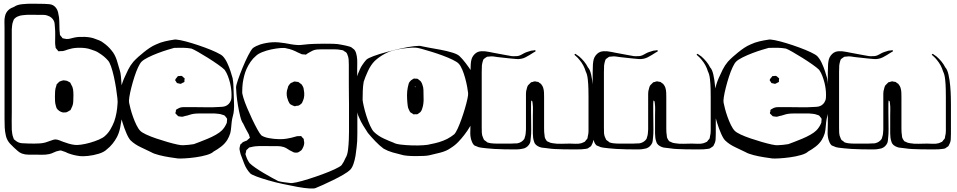

<svg xmlns="http://www.w3.org/2000/svg" viewBox="-20 -792 5277 1059"><path d="M653 -245Q654 -223 654 -194.5Q654 -166 652 -141Q649 -119 643 -89Q637 -59 625 -36Q615 -17 600.5 1Q586 19 569 32Q554 47 524.5 56Q495 65 465.5 68Q436 71 421 69Q404 67 387.5 63Q371 59 355 53Q340 45 325 41Q323 40 320 39Q317 38 315 38Q312 38 309 38.5Q306 39 303 40Q290 42 277.5 48.5Q265 55 251 58Q232 62 211.5 61.5Q191 61 171 61Q155 61 136.5 61Q118 61 101 55Q88 50 77.5 40.5Q67 31 56 21Q51 16 45.5 10.5Q40 5 35 0Q18 -19 12.5 -43Q7 -67 6 -89Q5 -112 5 -138Q5 -164 5 -186V-639Q5 -654 4.5 -670Q4 -686 7 -700Q9 -711 14 -720.5Q19 -730 27 -737Q33 -743 42 -747.5Q51 -752 59 -755Q74 -766 103 -769Q132 -772 161 -771.5Q190 -771 205 -771Q227 -771 251.5 -769Q276 -767 290 -747Q295 -740 298 -731.5Q301 -723 302 -715Q307 -696 307 -675Q307 -654 308 -634Q308 -628 308.5 -622Q309 -616 310 -610Q310 -608 310 -604.5Q310 -601 311 -599L318 -590Q320 -589 321.5 -586Q323 -583 325 -581Q327 -580 330 -580Q333 -580 335 -579Q343 -577 346 -577Q357 -576 368.5 -579.5Q380 -583 391 -585Q414 -590 448 -588.5Q482 -587 504 -578Q516 -574 528 -569Q540 -564 550 -556Q576 -538 595 -514Q614 -492 624.5 -459Q635 -426 641 -403Q645 -392 647 -370.5Q649 -349 650.5 -324Q652 -299 652.5 -277.5Q653 -256 653 -245ZM628 -217Q630 -226 627.5 -250.5Q625 -275 620 -306.5Q615 -338 608 -369.5Q601 -401 592.5 -425.5Q584 -450 575 -459Q555 -482 527 -499Q516 -507 503.5 -511.5Q491 -516 479 -520Q457 -528 423 -528.5Q389 -529 366 -522Q353 -519 340.5 -514Q328 -509 315 -510Q312 -510 307.5 -509.5Q303 -509 301 -510Q300 -511 298 -514.5Q296 -518 294 -519Q291 -522 287 -528Q286 -530 286 -536Q285 -541 284.5 -546.5Q284 -552 284 -557Q284 -578 284.5 -599Q285 -620 283 -640Q282 -649 281.5 -659Q281 -669 277 -677Q267 -698 242 -706Q232 -710 219 -710Q206 -710 195 -710Q173 -710 150 -710.5Q127 -711 104 -708Q91 -707 77.5 -701Q64 -695 56 -684Q55 -682 54 -678.5Q53 -675 52 -673Q48 -663 47 -652.5Q46 -642 45 -631V-175Q45 -153 44.5 -126Q44 -99 45 -76Q46 -66 47.5 -55Q49 -44 53 -34Q54 -32 55 -28.5Q56 -25 57 -23Q59 -22 61.5 -20.5Q64 -19 65 -17Q82 -3 102 -2Q119 -1 135.5 -0.5Q152 0 168 0Q184 0 199.5 -1Q215 -2 230 -6Q241 -9 252 -13.5Q263 -18 274 -21Q276 -21 279 -22Q282 -23 284 -23Q295 -23 306.5 -18.5Q318 -14 328 -10Q344 -4 359.5 0.5Q375 5 391 7Q402 9 425.5 6Q449 3 475.5 -4.5Q502 -12 525.5 -22Q549 -32 560 -43Q577 -58 589 -78.5Q601 -99 610 -122Q618 -145 622.5 -170Q627 -195 628 -217ZM385 -267Q385 -250 384 -231Q383 -212 374 -196Q373 -194 371.5 -190Q370 -186 368 -184Q366 -183 362.5 -181.5Q359 -180 357 -178Q355 -177 352.5 -175.5Q350 -174 347 -173Q345 -172 342 -172Q339 -172 337 -172Q334 -172 331 -171.5Q328 -171 326 -172Q316 -174 306.5 -180.5Q297 -187 292 -196Q291 -198 290 -202Q289 -206 288 -209Q284 -222 283.5 -235Q283 -248 283 -261Q283 -275 284 -289.5Q285 -304 290 -317Q291 -319 291.5 -322.5Q292 -326 293 -328L299 -333Q301 -335 303.5 -338Q306 -341 308 -342Q312 -344 318.5 -346Q325 -348 329 -349L339 -348Q341 -347 344.5 -347Q348 -347 350 -346Q352 -345 354.5 -343.5Q357 -342 359 -341Q361 -340 364 -338.5Q367 -337 368 -335Q371 -330 373 -325Q381 -313 383 -298.5Q385 -284 385 -267Z M1250 -57Q1247 -48 1243 -38.5Q1239 -29 1234 -21Q1221 0 1200.5 16Q1180 32 1158 44Q1147 55 1119.5 63Q1092 71 1059.5 75.5Q1027 80 999.5 81.5Q972 83 961 82Q946 80 916.5 75.5Q887 71 857.5 63.5Q828 56 813 47Q791 36 757.5 20.5Q724 5 701 -17Q690 -28 678 -55.5Q666 -83 656 -115.5Q646 -148 639.5 -175.5Q633 -203 633 -214Q634 -234 636 -254Q638 -274 643 -293Q647 -310 652.5 -327.5Q658 -345 665 -361Q675 -384 687 -408Q699 -432 716 -452Q729 -466 743 -478.5Q757 -491 772 -503Q788 -516 805 -527.5Q822 -539 841 -547Q864 -558 890 -564Q916 -570 938 -573Q947 -576 974.5 -570.5Q1002 -565 1038 -554Q1074 -543 1109.5 -530Q1145 -517 1172.5 -504Q1200 -491 1209 -482Q1223 -467 1233.5 -444.5Q1244 -422 1251.5 -399Q1259 -376 1263 -361Q1267 -340 1267.5 -318.5Q1268 -297 1269 -275Q1269 -253 1270.5 -230Q1272 -207 1270 -184Q1269 -168 1264.5 -152.5Q1260 -137 1258 -120Q1256 -105 1255 -89.5Q1254 -74 1250 -57ZM941 -528Q930 -525 905 -517.5Q880 -510 851 -499Q822 -488 797 -475.5Q772 -463 761 -452Q752 -443 741.5 -420.5Q731 -398 721.5 -368.5Q712 -339 704.5 -309.5Q697 -280 693.5 -257.5Q690 -235 692 -226Q694 -215 699.5 -193.5Q705 -172 713.5 -148Q722 -124 732.5 -102.5Q743 -81 754 -70Q763 -61 786.5 -50Q810 -39 841 -28.5Q872 -18 903 -9Q934 0 957.5 5Q981 10 990 9Q1019 8 1049 3Q1060 -1 1081 -9Q1102 -17 1126 -27Q1150 -37 1171 -49Q1192 -61 1203 -72Q1218 -87 1227 -106Q1228 -108 1229 -110.5Q1230 -113 1231 -115Q1232 -118 1231.5 -121Q1231 -124 1232 -127Q1232 -129 1232.5 -132.5Q1233 -136 1232 -138Q1231 -140 1229 -142.5Q1227 -145 1225 -147Q1224 -149 1222 -151.5Q1220 -154 1218 -155Q1215 -157 1207 -159Q1197 -163 1186.5 -164Q1176 -165 1165 -166H1101Q1088 -166 1074.5 -166Q1061 -166 1047 -164Q1035 -162 1023.5 -158Q1012 -154 1000 -152Q996 -151 992 -149.5Q988 -148 984 -148Q980 -148 976 -149Q972 -150 968 -150Q967 -151 965.5 -150.5Q964 -150 963 -151Q961 -153 958.5 -155.5Q956 -158 954 -160Q953 -161 951 -163Q949 -165 948 -166Q947 -168 948 -172Q949 -176 950 -177Q950 -179 950 -182Q950 -185 951 -186Q952 -188 955.5 -189.5Q959 -191 960 -192Q974 -201 991 -201Q1008 -201 1024 -201Q1035 -201 1057.5 -201Q1080 -201 1106.5 -200.5Q1133 -200 1155.5 -200.5Q1178 -201 1189 -202Q1197 -202 1206.5 -203Q1216 -204 1224 -207Q1244 -215 1253 -237Q1256 -244 1256.5 -253Q1257 -262 1257 -269Q1257 -300 1249 -334Q1244 -354 1237 -372.5Q1230 -391 1219 -407Q1208 -418 1182.5 -436Q1157 -454 1127.5 -472.5Q1098 -491 1072.5 -505.5Q1047 -520 1036 -524Q1014 -528 990 -528.5Q966 -529 941 -528ZM949 -357 958 -368Q959 -369 959.5 -370Q960 -371 961 -372Q963 -373 967 -372.5Q971 -372 973 -373Q975 -373 978 -373.5Q981 -374 982 -373Q985 -372 988 -369Q991 -366 993 -364Q997 -362 998 -360Q999 -359 998 -355Q997 -351 997 -349Q997 -348 997.5 -345Q998 -342 997 -340Q996 -339 992.5 -337.5Q989 -336 987 -335Q985 -334 982 -332Q979 -330 977 -330Q976 -329 973.5 -330Q971 -331 969 -331Q967 -332 962.5 -332.5Q958 -333 956 -334Q954 -336 952.5 -339.5Q951 -343 949 -345Q948 -347 947 -348Q946 -349 946 -350Q946 -351 949 -357Z M1950 -408 1951 -149Q1951 -134 1951 -107.5Q1951 -81 1951 -54Q1951 -27 1950 -12Q1949 -1 1947 20.5Q1945 42 1941 66.5Q1937 91 1929.5 112.5Q1922 134 1911 145Q1900 156 1873.5 171.5Q1847 187 1816 202Q1785 217 1758.5 229Q1732 241 1721 245Q1714 249 1687 247.5Q1660 246 1621.5 239Q1583 232 1541 223Q1499 214 1461 203Q1423 192 1396 182Q1369 172 1361 165Q1339 142 1327 111Q1315 80 1307 58Q1305 50 1303 41.5Q1301 33 1301 26Q1301 24 1302 21Q1303 18 1303 16Q1304 14 1304.5 10.5Q1305 7 1306 5Q1307 2 1312 0Q1314 -2 1316.5 -5Q1319 -8 1322 -9Q1327 -12 1332.5 -13.5Q1338 -15 1342 -17L1348 -23Q1350 -25 1353.5 -27.5Q1357 -30 1358 -32Q1359 -33 1357.5 -35.5Q1356 -38 1356 -39Q1355 -44 1353.5 -48.5Q1352 -53 1349 -57Q1342 -70 1334.5 -83.5Q1327 -97 1321 -111Q1312 -122 1305 -150Q1298 -178 1292.5 -210.5Q1287 -243 1284.5 -271Q1282 -299 1282 -310Q1282 -321 1292.5 -351.5Q1303 -382 1318 -418.5Q1333 -455 1348.5 -485.5Q1364 -516 1375 -527Q1392 -539 1416 -547Q1449 -557 1484 -559Q1516 -560 1551 -554Q1568 -551 1584.5 -548Q1601 -545 1618 -544Q1628 -543 1638.5 -544Q1649 -545 1659 -546Q1682 -549 1714 -550Q1746 -551 1768 -551Q1791 -551 1817 -550.5Q1843 -550 1865 -545Q1875 -543 1885 -541Q1895 -539 1905 -536Q1908 -535 1911.5 -534Q1915 -533 1918 -531L1927 -524Q1929 -522 1932 -520Q1935 -518 1936 -516Q1941 -509 1944 -499.5Q1947 -490 1948 -482Q1951 -464 1950.5 -445.5Q1950 -427 1950 -408ZM1905 -66V-219Q1905 -230 1904.5 -260.5Q1904 -291 1904 -327Q1904 -363 1904 -393.5Q1904 -424 1904 -435Q1904 -449 1903 -463.5Q1902 -478 1896 -491Q1895 -493 1894 -496Q1893 -499 1891 -500Q1890 -503 1886.5 -505Q1883 -507 1881 -508Q1878 -511 1874 -513Q1872 -515 1869 -515Q1866 -515 1864 -516Q1854 -518 1844 -519Q1834 -520 1824 -520H1755Q1743 -520 1729.5 -519Q1716 -518 1705 -513Q1698 -510 1691 -505.5Q1684 -501 1676 -497Q1672 -493 1667 -491Q1664 -490 1658 -492Q1655 -492 1651.5 -492Q1648 -492 1644 -493Q1640 -495 1634.5 -497.5Q1629 -500 1624 -502Q1609 -510 1593.5 -516Q1578 -522 1561 -525Q1550 -529 1526.5 -527Q1503 -525 1476.5 -519.5Q1450 -514 1426.5 -504.5Q1403 -495 1392 -484Q1375 -470 1362 -451Q1349 -432 1340 -412Q1332 -394 1327 -374.5Q1322 -355 1319 -335Q1316 -311 1316 -286Q1315 -277 1322.5 -252.5Q1330 -228 1343 -197Q1356 -166 1371 -134.5Q1386 -103 1399.5 -78.5Q1413 -54 1422 -45Q1437 -35 1464 -30Q1491 -25 1518 -24.5Q1545 -24 1560 -27Q1586 -31 1612 -39Q1617 -41 1622 -41Q1627 -41 1632 -41Q1634 -41 1637 -41.5Q1640 -42 1641 -41Q1644 -40 1646 -35Q1648 -33 1651 -30.5Q1654 -28 1655 -25Q1656 -24 1656 -21.5Q1656 -19 1656 -17Q1657 -13 1657.5 -9.5Q1658 -6 1658 -3Q1657 13 1648 28Q1647 30 1645.5 32.5Q1644 35 1642 37Q1641 38 1639 39Q1637 40 1635 42Q1633 43 1629.5 45.5Q1626 48 1623 49Q1613 51 1602 49Q1599 48 1595.5 46Q1592 44 1590 43Q1578 38 1567.5 30.5Q1557 23 1545 19Q1529 14 1511 14Q1493 14 1476 14Q1454 14 1432 13.5Q1410 13 1388 15Q1381 16 1375 17Q1369 18 1362 20Q1358 20 1354 22Q1352 23 1350 25.5Q1348 28 1346 30Q1345 31 1342.5 32.5Q1340 34 1339 36Q1337 42 1337 47Q1336 49 1335 52Q1334 55 1334 58Q1334 60 1335 63Q1336 66 1337 68Q1343 89 1357 108Q1368 119 1389 133.5Q1410 148 1434.5 162.5Q1459 177 1481 189Q1503 201 1515 207Q1531 211 1546.5 213Q1562 215 1578 217Q1587 220 1616 213.5Q1645 207 1683 195Q1721 183 1759 169Q1797 155 1826 141.5Q1855 128 1864 119Q1877 101 1886 79Q1896 64 1899.5 35Q1903 6 1904 -22.5Q1905 -51 1905 -66ZM1654 -307Q1656 -299 1656 -294Q1659 -281 1658 -265Q1657 -249 1651 -236L1645 -223Q1636 -214 1628 -210Q1620 -208 1613 -208Q1609 -206 1605 -206Q1604 -206 1602.5 -207Q1601 -208 1600 -208Q1596 -210 1591.5 -211.5Q1587 -213 1583 -216Q1579 -218 1576 -223.5Q1573 -229 1570 -235Q1569 -240 1567 -244.5Q1565 -249 1564 -253Q1557 -281 1567 -306Q1568 -309 1568.5 -312Q1569 -315 1570 -317Q1572 -320 1576 -325.5Q1580 -331 1583 -333Q1587 -336 1594 -338Q1596 -339 1598.5 -340.5Q1601 -342 1602 -342Q1605 -343 1609 -342Q1613 -341 1616 -341Q1618 -340 1620.5 -340.5Q1623 -341 1625 -340Q1627 -339 1629 -337.5Q1631 -336 1632 -335Q1634 -333 1637.5 -331Q1641 -329 1643 -327Q1650 -318 1654 -307Z M2614 -262Q2615 -240 2611.5 -205Q2608 -170 2599 -145Q2589 -123 2574 -97Q2559 -71 2541 -48Q2525 -27 2506.5 -8Q2488 11 2465 25Q2443 41 2408 50Q2373 59 2350 64Q2339 67 2317.5 68Q2296 69 2271.5 69Q2247 69 2225.5 67Q2204 65 2193 61Q2171 56 2145 48.5Q2119 41 2096 28Q2074 12 2050.5 -12.5Q2027 -37 2009 -59Q1996 -79 1983 -100Q1970 -121 1961 -143Q1953 -158 1948.5 -182Q1944 -206 1942 -229.5Q1940 -253 1940 -268Q1940 -283 1941 -305Q1942 -327 1945.5 -349Q1949 -371 1955 -386Q1960 -398 1965.5 -410.5Q1971 -423 1978 -433Q1983 -441 1988.5 -448Q1994 -455 2000 -462Q2009 -471 2040 -482.5Q2071 -494 2112 -505Q2153 -516 2194 -525Q2235 -534 2266 -537.5Q2297 -541 2306 -537Q2317 -534 2346.5 -529Q2376 -524 2410.5 -517.5Q2445 -511 2474.5 -502Q2504 -493 2515 -482Q2530 -468 2548 -444.5Q2566 -421 2581 -397.5Q2596 -374 2603 -359Q2610 -337 2612 -311Q2614 -285 2614 -262ZM2485 -51Q2494 -60 2504.5 -83Q2515 -106 2525.5 -135.5Q2536 -165 2544.5 -194Q2553 -223 2558 -246Q2563 -269 2562 -278Q2561 -289 2557 -311.5Q2553 -334 2546 -360Q2539 -386 2529.5 -408.5Q2520 -431 2509 -442Q2500 -451 2476.5 -462.5Q2453 -474 2422 -485.5Q2391 -497 2360 -506.5Q2329 -516 2305.5 -522.5Q2282 -529 2273 -529Q2257 -530 2240.5 -528.5Q2224 -527 2207 -525Q2185 -522 2156 -515.5Q2127 -509 2102 -495Q2087 -487 2073.5 -477.5Q2060 -468 2047 -456Q2025 -434 2009 -399Q1993 -364 1986 -341Q1982 -319 1981 -291.5Q1980 -264 1980 -241Q1981 -230 1986.5 -205.5Q1992 -181 2001 -152.5Q2010 -124 2021 -99.5Q2032 -75 2043 -64Q2066 -42 2097.5 -27.5Q2129 -13 2151 -5Q2162 2 2190.5 5.5Q2219 9 2253 10Q2287 11 2315.5 9Q2344 7 2355 3Q2378 -1 2401.5 -8Q2425 -15 2447 -26Q2469 -38 2485 -51ZM2310 -324Q2315 -311 2315.5 -297Q2316 -283 2316 -269Q2317 -254 2316.5 -238.5Q2316 -223 2313 -208Q2311 -200 2308 -190.5Q2305 -181 2299 -174Q2296 -171 2290.5 -167.5Q2285 -164 2282 -162Q2280 -161 2276.5 -161.5Q2273 -162 2270 -162Q2269 -162 2266 -161.5Q2263 -161 2261 -161Q2260 -162 2258 -163.5Q2256 -165 2254 -166L2244 -172Q2241 -175 2238.5 -180.5Q2236 -186 2234 -190Q2230 -198 2229 -207.5Q2228 -217 2227 -225Q2225 -246 2225 -267.5Q2225 -289 2229 -309Q2231 -320 2234 -330Q2237 -340 2247 -349Q2251 -351 2255.5 -354.5Q2260 -358 2264 -359L2272 -358Q2275 -358 2278.5 -358Q2282 -358 2284 -357Q2286 -356 2287.5 -354.5Q2289 -353 2290 -352Q2293 -350 2296 -347.5Q2299 -345 2301 -343Q2304 -339 2306.5 -333.5Q2309 -328 2310 -324ZM2273 -311Q2275 -311 2275 -310Q2275 -311 2272 -313.5Q2269 -316 2269 -316Q2266 -316 2269 -313Q2271 -313 2273 -311Z M3254 -214V-54Q3254 -38 3253 -23Q3252 -8 3244 6Q3243 8 3242 10.5Q3241 13 3239 15Q3238 16 3235 17.5Q3232 19 3230 21L3221 27Q3219 28 3216 28Q3213 28 3211 29Q3199 31 3187 31.5Q3175 32 3163 32Q3152 32 3131 32Q3110 32 3086 31.5Q3062 31 3041 30Q3020 29 3009 27Q2999 25 2988.5 24.5Q2978 24 2967 22Q2957 20 2946 14Q2935 8 2929 -2Q2928 -4 2927.5 -6Q2927 -8 2926 -10Q2922 -21 2920.5 -32.5Q2919 -44 2919 -56V-157Q2919 -172 2919.5 -188Q2920 -204 2918 -219Q2917 -222 2917 -228Q2917 -234 2914 -235Q2911 -238 2910 -237Q2910 -237 2910 -235Q2910 -231 2909.5 -228Q2909 -225 2909 -221V-173Q2909 -158 2909.5 -131Q2910 -104 2910 -77Q2910 -50 2908 -35Q2907 -28 2906.5 -19.5Q2906 -11 2903 -3Q2893 18 2872 26Q2869 27 2865.5 27.5Q2862 28 2858 29Q2845 32 2830.5 32Q2816 32 2802 32Q2787 32 2760 31.5Q2733 31 2706 29.5Q2679 28 2664 26Q2649 24 2634 22.5Q2619 21 2606 14Q2599 12 2595 9Q2589 3 2585 -5.5Q2581 -14 2579 -21Q2573 -42 2574 -65Q2575 -88 2575 -109V-357Q2575 -374 2575 -391.5Q2575 -409 2576 -426Q2576 -438 2578 -452Q2580 -466 2585 -476Q2597 -498 2617 -506Q2626 -509 2636 -509.5Q2646 -510 2656 -509Q2667 -508 2678.5 -505.5Q2690 -503 2701 -501L2771 -488Q2781 -487 2791 -484.5Q2801 -482 2811 -482Q2821 -482 2830.5 -482.5Q2840 -483 2849 -487Q2854 -489 2859 -492Q2864 -495 2868 -497Q2877 -502 2886 -505Q2895 -508 2905 -511Q2910 -513 2914.5 -513Q2919 -513 2924 -514Q2925 -514 2928 -515Q2931 -516 2932 -515Q2933 -515 2933.5 -512Q2934 -509 2934 -509Q2933 -508 2929.5 -506Q2926 -504 2924 -503L2900 -488Q2890 -482 2878.5 -476Q2867 -470 2855 -468Q2842 -465 2828 -466.5Q2814 -468 2800 -469Q2781 -471 2762.5 -473Q2744 -475 2726 -477Q2714 -479 2702 -480.5Q2690 -482 2678 -480Q2675 -479 2671.5 -479.5Q2668 -480 2665 -478Q2663 -477 2660.5 -475.5Q2658 -474 2656 -472Q2654 -471 2651.5 -469Q2649 -467 2647 -465Q2646 -464 2645.5 -462Q2645 -460 2644 -458Q2642 -451 2640.5 -445.5Q2639 -440 2638 -432Q2637 -414 2637 -395Q2637 -376 2637 -358V-91Q2637 -76 2637.5 -60.5Q2638 -45 2645 -31Q2646 -29 2647 -26.5Q2648 -24 2649 -22Q2651 -19 2654.5 -17Q2658 -15 2660 -13Q2662 -12 2664 -10Q2666 -8 2667 -7Q2671 -5 2677 -4Q2683 -3 2687 -2Q2695 -1 2703.5 -0.5Q2712 0 2719 0H2775Q2786 0 2798 0Q2810 0 2821 -1Q2825 -1 2828.5 -1Q2832 -1 2836 -2Q2859 -7 2872 -26L2875 -36Q2879 -47 2879.5 -57.5Q2880 -68 2881 -78V-248Q2881 -261 2881 -275Q2881 -289 2885 -301Q2886 -306 2888 -312Q2890 -318 2893 -322Q2897 -327 2902 -331Q2904 -333 2905.5 -334.5Q2907 -336 2908 -337Q2910 -339 2913 -339Q2916 -339 2918 -340Q2920 -341 2923 -342Q2926 -343 2928 -343Q2932 -344 2936 -342Q2939 -341 2942.5 -341Q2946 -341 2949 -340Q2951 -339 2952.5 -337.5Q2954 -336 2955 -335Q2958 -333 2961.5 -331Q2965 -329 2966 -326Q2969 -323 2972 -317.5Q2975 -312 2976 -308Q2980 -295 2980.5 -281.5Q2981 -268 2981 -255V-85Q2981 -74 2981.5 -63.5Q2982 -53 2984 -42Q2984 -37 2986 -31Q2988 -27 2991 -21.5Q2994 -16 2997 -13L3004 -10Q3016 -3 3029 -2Q3052 2 3076 1Q3100 0 3122 0Q3137 0 3154 1Q3171 2 3186 -2Q3190 -4 3196 -6Q3202 -8 3205 -10Q3207 -12 3209 -14.5Q3211 -17 3212 -19Q3214 -21 3216 -23Q3218 -25 3219 -27Q3221 -30 3221 -33.5Q3221 -37 3222 -40Q3226 -54 3226 -69Q3226 -84 3226 -98V-256Q3226 -271 3225.5 -299Q3225 -327 3222 -354.5Q3219 -382 3211 -397Q3200 -434 3176 -462Q3172 -467 3167 -472.5Q3162 -478 3157 -482L3148 -490Q3148 -491 3150.5 -493Q3153 -495 3153 -495Q3155 -495 3156 -494Q3157 -493 3158 -492Q3162 -489 3166 -486.5Q3170 -484 3174 -481Q3189 -468 3201.5 -453Q3214 -438 3223 -420Q3234 -409 3240.5 -380.5Q3247 -352 3250 -318Q3253 -284 3253.5 -255Q3254 -226 3254 -214Z M3928 -214V-54Q3928 -38 3927 -23Q3926 -8 3918 6Q3917 8 3916 10.5Q3915 13 3913 15Q3912 16 3909 17.5Q3906 19 3904 21L3895 27Q3893 28 3890 28Q3887 28 3885 29Q3873 31 3861 31.5Q3849 32 3837 32Q3826 32 3805 32Q3784 32 3760 31.5Q3736 31 3715 30Q3694 29 3683 27Q3673 25 3662.5 24.5Q3652 24 3641 22Q3631 20 3620 14Q3609 8 3603 -2Q3602 -4 3601.5 -6Q3601 -8 3600 -10Q3596 -21 3594.5 -32.5Q3593 -44 3593 -56V-157Q3593 -172 3593.5 -188Q3594 -204 3592 -219Q3591 -222 3591 -228Q3591 -234 3588 -235Q3585 -238 3584 -237Q3584 -237 3584 -235Q3584 -231 3583.5 -228Q3583 -225 3583 -221V-173Q3583 -158 3583.5 -131Q3584 -104 3584 -77Q3584 -50 3582 -35Q3581 -28 3580.5 -19.5Q3580 -11 3577 -3Q3567 18 3546 26Q3543 27 3539.5 27.5Q3536 28 3532 29Q3519 32 3504.5 32Q3490 32 3476 32Q3461 32 3434 31.5Q3407 31 3380 29.5Q3353 28 3338 26Q3323 24 3308 22.5Q3293 21 3280 14Q3273 12 3269 9Q3263 3 3259 -5.5Q3255 -14 3253 -21Q3247 -42 3248 -65Q3249 -88 3249 -109V-357Q3249 -374 3249 -391.5Q3249 -409 3250 -426Q3250 -438 3252 -452Q3254 -466 3259 -476Q3271 -498 3291 -506Q3300 -509 3310 -509.5Q3320 -510 3330 -509Q3341 -508 3352.5 -505.5Q3364 -503 3375 -501L3445 -488Q3455 -487 3465 -484.5Q3475 -482 3485 -482Q3495 -482 3504.5 -482.5Q3514 -483 3523 -487Q3528 -489 3533 -492Q3538 -495 3542 -497Q3551 -502 3560 -505Q3569 -508 3579 -511Q3584 -513 3588.5 -513Q3593 -513 3598 -514Q3599 -514 3602 -515Q3605 -516 3606 -515Q3607 -515 3607.5 -512Q3608 -509 3608 -509Q3607 -508 3603.5 -506Q3600 -504 3598 -503L3574 -488Q3564 -482 3552.5 -476Q3541 -470 3529 -468Q3516 -465 3502 -466.5Q3488 -468 3474 -469Q3455 -471 3436.5 -473Q3418 -475 3400 -477Q3388 -479 3376 -480.5Q3364 -482 3352 -480Q3349 -479 3345.5 -479.5Q3342 -480 3339 -478Q3337 -477 3334.5 -475.5Q3332 -474 3330 -472Q3328 -471 3325.5 -469Q3323 -467 3321 -465Q3320 -464 3319.5 -462Q3319 -460 3318 -458Q3316 -451 3314.5 -445.5Q3313 -440 3312 -432Q3311 -414 3311 -395Q3311 -376 3311 -358V-91Q3311 -76 3311.5 -60.5Q3312 -45 3319 -31Q3320 -29 3321 -26.5Q3322 -24 3323 -22Q3325 -19 3328.5 -17Q3332 -15 3334 -13Q3336 -12 3338 -10Q3340 -8 3341 -7Q3345 -5 3351 -4Q3357 -3 3361 -2Q3369 -1 3377.5 -0.5Q3386 0 3393 0H3449Q3460 0 3472 0Q3484 0 3495 -1Q3499 -1 3502.5 -1Q3506 -1 3510 -2Q3533 -7 3546 -26L3549 -36Q3553 -47 3553.5 -57.5Q3554 -68 3555 -78V-248Q3555 -261 3555 -275Q3555 -289 3559 -301Q3560 -306 3562 -312Q3564 -318 3567 -322Q3571 -327 3576 -331Q3578 -333 3579.5 -334.5Q3581 -336 3582 -337Q3584 -339 3587 -339Q3590 -339 3592 -340Q3594 -341 3597 -342Q3600 -343 3602 -343Q3606 -344 3610 -342Q3613 -341 3616.5 -341Q3620 -341 3623 -340Q3625 -339 3626.5 -337.5Q3628 -336 3629 -335Q3632 -333 3635.5 -331Q3639 -329 3640 -326Q3643 -323 3646 -317.5Q3649 -312 3650 -308Q3654 -295 3654.5 -281.5Q3655 -268 3655 -255V-85Q3655 -74 3655.5 -63.5Q3656 -53 3658 -42Q3658 -37 3660 -31Q3662 -27 3665 -21.5Q3668 -16 3671 -13L3678 -10Q3690 -3 3703 -2Q3726 2 3750 1Q3774 0 3796 0Q3811 0 3828 1Q3845 2 3860 -2Q3864 -4 3870 -6Q3876 -8 3879 -10Q3881 -12 3883 -14.5Q3885 -17 3886 -19Q3888 -21 3890 -23Q3892 -25 3893 -27Q3895 -30 3895 -33.5Q3895 -37 3896 -40Q3900 -54 3900 -69Q3900 -84 3900 -98V-256Q3900 -271 3899.5 -299Q3899 -327 3896 -354.5Q3893 -382 3885 -397Q3874 -434 3850 -462Q3846 -467 3841 -472.5Q3836 -478 3831 -482L3822 -490Q3822 -491 3824.5 -493Q3827 -495 3827 -495Q3829 -495 3830 -494Q3831 -493 3832 -492Q3836 -489 3840 -486.5Q3844 -484 3848 -481Q3863 -468 3875.5 -453Q3888 -438 3897 -420Q3908 -409 3914.5 -380.5Q3921 -352 3924 -318Q3927 -284 3927.5 -255Q3928 -226 3928 -214Z M4529 -57Q4526 -48 4522 -38.5Q4518 -29 4513 -21Q4500 0 4479.5 16Q4459 32 4437 44Q4426 55 4398.5 63Q4371 71 4338.5 75.5Q4306 80 4278.5 81.5Q4251 83 4240 82Q4225 80 4195.5 75.5Q4166 71 4136.5 63.5Q4107 56 4092 47Q4070 36 4036.5 20.5Q4003 5 3980 -17Q3969 -28 3957 -55.5Q3945 -83 3935 -115.5Q3925 -148 3918.5 -175.5Q3912 -203 3912 -214Q3913 -234 3915 -254Q3917 -274 3922 -293Q3926 -310 3931.5 -327.5Q3937 -345 3944 -361Q3954 -384 3966 -408Q3978 -432 3995 -452Q4008 -466 4022 -478.5Q4036 -491 4051 -503Q4067 -516 4084 -527.5Q4101 -539 4120 -547Q4143 -558 4169 -564Q4195 -570 4217 -573Q4226 -576 4253.5 -570.5Q4281 -565 4317 -554Q4353 -543 4388.5 -530Q4424 -517 4451.5 -504Q4479 -491 4488 -482Q4502 -467 4512.5 -444.5Q4523 -422 4530.5 -399Q4538 -376 4542 -361Q4546 -340 4546.5 -318.5Q4547 -297 4548 -275Q4548 -253 4549.5 -230Q4551 -207 4549 -184Q4548 -168 4543.5 -152.5Q4539 -137 4537 -120Q4535 -105 4534 -89.5Q4533 -74 4529 -57ZM4220 -528Q4209 -525 4184 -517.5Q4159 -510 4130 -499Q4101 -488 4076 -475.5Q4051 -463 4040 -452Q4031 -443 4020.5 -420.5Q4010 -398 4000.5 -368.5Q3991 -339 3983.5 -309.5Q3976 -280 3972.5 -257.5Q3969 -235 3971 -226Q3973 -215 3978.5 -193.5Q3984 -172 3992.5 -148Q4001 -124 4011.5 -102.5Q4022 -81 4033 -70Q4042 -61 4065.5 -50Q4089 -39 4120 -28.5Q4151 -18 4182 -9Q4213 0 4236.5 5Q4260 10 4269 9Q4298 8 4328 3Q4339 -1 4360 -9Q4381 -17 4405 -27Q4429 -37 4450 -49Q4471 -61 4482 -72Q4497 -87 4506 -106Q4507 -108 4508 -110.5Q4509 -113 4510 -115Q4511 -118 4510.5 -121Q4510 -124 4511 -127Q4511 -129 4511.5 -132.5Q4512 -136 4511 -138Q4510 -140 4508 -142.5Q4506 -145 4504 -147Q4503 -149 4501 -151.5Q4499 -154 4497 -155Q4494 -157 4486 -159Q4476 -163 4465.5 -164Q4455 -165 4444 -166H4380Q4367 -166 4353.5 -166Q4340 -166 4326 -164Q4314 -162 4302.5 -158Q4291 -154 4279 -152Q4275 -151 4271 -149.5Q4267 -148 4263 -148Q4259 -148 4255 -149Q4251 -150 4247 -150Q4246 -151 4244.5 -150.5Q4243 -150 4242 -151Q4240 -153 4237.5 -155.5Q4235 -158 4233 -160Q4232 -161 4230 -163Q4228 -165 4227 -166Q4226 -168 4227 -172Q4228 -176 4229 -177Q4229 -179 4229 -182Q4229 -185 4230 -186Q4231 -188 4234.5 -189.5Q4238 -191 4239 -192Q4253 -201 4270 -201Q4287 -201 4303 -201Q4314 -201 4336.5 -201Q4359 -201 4385.5 -200.5Q4412 -200 4434.5 -200.5Q4457 -201 4468 -202Q4476 -202 4485.5 -203Q4495 -204 4503 -207Q4523 -215 4532 -237Q4535 -244 4535.5 -253Q4536 -262 4536 -269Q4536 -300 4528 -334Q4523 -354 4516 -372.5Q4509 -391 4498 -407Q4487 -418 4461.5 -436Q4436 -454 4406.5 -472.5Q4377 -491 4351.5 -505.5Q4326 -520 4315 -524Q4293 -528 4269 -528.5Q4245 -529 4220 -528ZM4228 -357 4237 -368Q4238 -369 4238.5 -370Q4239 -371 4240 -372Q4242 -373 4246 -372.5Q4250 -372 4252 -373Q4254 -373 4257 -373.5Q4260 -374 4261 -373Q4264 -372 4267 -369Q4270 -366 4272 -364Q4276 -362 4277 -360Q4278 -359 4277 -355Q4276 -351 4276 -349Q4276 -348 4276.5 -345Q4277 -342 4276 -340Q4275 -339 4271.5 -337.5Q4268 -336 4266 -335Q4264 -334 4261 -332Q4258 -330 4256 -330Q4255 -329 4252.5 -330Q4250 -331 4248 -331Q4246 -332 4241.5 -332.5Q4237 -333 4235 -334Q4233 -336 4231.5 -339.5Q4230 -343 4228 -345Q4227 -347 4226 -348Q4225 -349 4225 -350Q4225 -351 4228 -357Z M5225 -214V-54Q5225 -38 5224 -23Q5223 -8 5215 6Q5214 8 5213 10.5Q5212 13 5210 15Q5209 16 5206 17.5Q5203 19 5201 21L5192 27Q5190 28 5187 28Q5184 28 5182 29Q5170 31 5158 31.5Q5146 32 5134 32Q5123 32 5102 32Q5081 32 5057 31.5Q5033 31 5012 30Q4991 29 4980 27Q4970 25 4959.5 24.5Q4949 24 4938 22Q4928 20 4917 14Q4906 8 4900 -2Q4899 -4 4898.5 -6Q4898 -8 4897 -10Q4893 -21 4891.5 -32.5Q4890 -44 4890 -56V-157Q4890 -172 4890.5 -188Q4891 -204 4889 -219Q4888 -222 4888 -228Q4888 -234 4885 -235Q4882 -238 4881 -237Q4881 -237 4881 -235Q4881 -231 4880.5 -228Q4880 -225 4880 -221V-173Q4880 -158 4880.5 -131Q4881 -104 4881 -77Q4881 -50 4879 -35Q4878 -28 4877.5 -19.5Q4877 -11 4874 -3Q4864 18 4843 26Q4840 27 4836.5 27.5Q4833 28 4829 29Q4816 32 4801.5 32Q4787 32 4773 32Q4758 32 4731 31.5Q4704 31 4677 29.5Q4650 28 4635 26Q4620 24 4605 22.5Q4590 21 4577 14Q4570 12 4566 9Q4560 3 4556 -5.5Q4552 -14 4550 -21Q4544 -42 4545 -65Q4546 -88 4546 -109V-357Q4546 -374 4546 -391.5Q4546 -409 4547 -426Q4547 -438 4549 -452Q4551 -466 4556 -476Q4568 -498 4588 -506Q4597 -509 4607 -509.5Q4617 -510 4627 -509Q4638 -508 4649.5 -505.5Q4661 -503 4672 -501L4742 -488Q4752 -487 4762 -484.5Q4772 -482 4782 -482Q4792 -482 4801.5 -482.5Q4811 -483 4820 -487Q4825 -489 4830 -492Q4835 -495 4839 -497Q4848 -502 4857 -505Q4866 -508 4876 -511Q4881 -513 4885.5 -513Q4890 -513 4895 -514Q4896 -514 4899 -515Q4902 -516 4903 -515Q4904 -515 4904.5 -512Q4905 -509 4905 -509Q4904 -508 4900.5 -506Q4897 -504 4895 -503L4871 -488Q4861 -482 4849.5 -476Q4838 -470 4826 -468Q4813 -465 4799 -466.5Q4785 -468 4771 -469Q4752 -471 4733.5 -473Q4715 -475 4697 -477Q4685 -479 4673 -480.5Q4661 -482 4649 -480Q4646 -479 4642.5 -479.5Q4639 -480 4636 -478Q4634 -477 4631.5 -475.5Q4629 -474 4627 -472Q4625 -471 4622.5 -469Q4620 -467 4618 -465Q4617 -464 4616.5 -462Q4616 -460 4615 -458Q4613 -451 4611.5 -445.5Q4610 -440 4609 -432Q4608 -414 4608 -395Q4608 -376 4608 -358V-91Q4608 -76 4608.5 -60.5Q4609 -45 4616 -31Q4617 -29 4618 -26.5Q4619 -24 4620 -22Q4622 -19 4625.5 -17Q4629 -15 4631 -13Q4633 -12 4635 -10Q4637 -8 4638 -7Q4642 -5 4648 -4Q4654 -3 4658 -2Q4666 -1 4674.5 -0.5Q4683 0 4690 0H4746Q4757 0 4769 0Q4781 0 4792 -1Q4796 -1 4799.5 -1Q4803 -1 4807 -2Q4830 -7 4843 -26L4846 -36Q4850 -47 4850.5 -57.5Q4851 -68 4852 -78V-248Q4852 -261 4852 -275Q4852 -289 4856 -301Q4857 -306 4859 -312Q4861 -318 4864 -322Q4868 -327 4873 -331Q4875 -333 4876.5 -334.5Q4878 -336 4879 -337Q4881 -339 4884 -339Q4887 -339 4889 -340Q4891 -341 4894 -342Q4897 -343 4899 -343Q4903 -344 4907 -342Q4910 -341 4913.5 -341Q4917 -341 4920 -340Q4922 -339 4923.5 -337.5Q4925 -336 4926 -335Q4929 -333 4932.5 -331Q4936 -329 4937 -326Q4940 -323 4943 -317.5Q4946 -312 4947 -308Q4951 -295 4951.5 -281.5Q4952 -268 4952 -255V-85Q4952 -74 4952.5 -63.5Q4953 -53 4955 -42Q4955 -37 4957 -31Q4959 -27 4962 -21.5Q4965 -16 4968 -13L4975 -10Q4987 -3 5000 -2Q5023 2 5047 1Q5071 0 5093 0Q5108 0 5125 1Q5142 2 5157 -2Q5161 -4 5167 -6Q5173 -8 5176 -10Q5178 -12 5180 -14.5Q5182 -17 5183 -19Q5185 -21 5187 -23Q5189 -25 5190 -27Q5192 -30 5192 -33.5Q5192 -37 5193 -40Q5197 -54 5197 -69Q5197 -84 5197 -98V-256Q5197 -271 5196.5 -299Q5196 -327 5193 -354.5Q5190 -382 5182 -397Q5171 -434 5147 -462Q5143 -467 5138 -472.5Q5133 -478 5128 -482L5119 -490Q5119 -491 5121.5 -493Q5124 -495 5124 -495Q5126 -495 5127 -494Q5128 -493 5129 -492Q5133 -489 5137 -486.5Q5141 -484 5145 -481Q5160 -468 5172.5 -453Q5185 -438 5194 -420Q5205 -409 5211.5 -380.5Q5218 -352 5221 -318Q5224 -284 5224.5 -255Q5225 -226 5225 -214Z"/></svg>

Font: Rubik Vinyl
Style: Regular
Weight: 400
Designer: Hubert and Fischer, NaN
Foundry: Hubert and Fischer, NaN
Version: Version 2.200